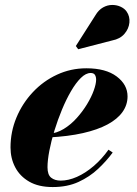

<svg xmlns="http://www.w3.org/2000/svg" viewBox="-20 -746 552 776"><path d="M193 10Q136 10 98.2 -11.8Q60.5 -33.5 41.5 -69.8Q22.5 -106 22.5 -150Q22.5 -213.5 46.5 -271Q70.5 -328.5 112.8 -373.5Q155 -418.5 210.5 -444.2Q266 -470 329 -470Q407.5 -470 451.5 -437Q495.5 -404 495.5 -356.5Q495.5 -322 475 -293.2Q454.5 -264.5 414.5 -243Q374.5 -221.5 315 -208Q255.5 -194.5 176.5 -190.5V-205.5Q208.5 -207 237.5 -224.8Q266.5 -242.5 290.2 -269Q314 -295.5 331.8 -324.8Q349.5 -354 359 -380.5Q368.5 -407 368.5 -424Q368.5 -435.5 363.8 -443.2Q359 -451 346.5 -451Q327 -451 306.8 -431Q286.5 -411 267 -377.5Q247.5 -344 230.5 -303Q213.5 -262 200.2 -219Q187 -176 179.5 -137Q172 -98 172 -70Q172 -39.5 186.8 -27.8Q201.5 -16 225.5 -16Q256.5 -16 291 -31.2Q325.5 -46.5 358.5 -74.8Q391.5 -103 418.5 -141L435.5 -129.5Q410.5 -95.5 376.5 -63.5Q342.5 -31.5 297.5 -10.8Q252.5 10 193 10ZM296 -547 286.5 -560 365.5 -684Q378.5 -706 396.5 -716Q414.5 -726 433.5 -726Q452.5 -726 468.2 -718.5Q484 -711 492 -699Q505.5 -679.5 503 -654.5Q500.5 -629.5 482.8 -609Q465 -588.5 433.5 -582.5Z"/></svg>

Font: Bodoni Moda ExtraBold
Style: Italic
Weight: 800
Italic angle: -13°
Version: Version 2.005